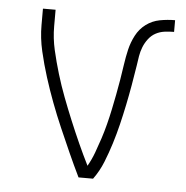

<svg xmlns="http://www.w3.org/2000/svg" viewBox="-43 -562 587 605"><g transform="rotate(5 250.0 -260.0)"><path d="M227 0Q209 -37 192 -75Q175 -113 158.5 -151Q142 -189 127.5 -227.5Q113 -266 100.5 -305.5Q88 -345 78.5 -386Q69 -427 69 -468V-520H109V-468Q109 -430 117.5 -393Q126 -356 137 -319.5Q148 -283 161.5 -247.5Q175 -212 189.5 -177Q204 -142 219.5 -107.5Q235 -73 252 -39Q264 -60 272.5 -83Q281 -106 288.5 -129Q296 -152 302 -175.5Q308 -199 313 -223Q318 -247 322.5 -270.5Q327 -294 331 -318Q335 -342 338.5 -366.5Q342 -391 347.5 -414.5Q353 -438 364.5 -460Q376 -482 395.5 -496.5Q415 -511 439 -515.5Q463 -520 487 -520V-483Q472 -483 457 -481Q442 -479 429 -472Q416 -465 406.5 -452.5Q397 -440 391.5 -426Q386 -412 383.5 -397Q381 -382 379 -367Q374 -335 368.5 -303.5Q363 -272 356.5 -240.5Q350 -209 342.5 -178Q335 -147 325.5 -116.5Q316 -86 304 -56Q292 -26 273 0Z"/></g></svg>

Font: Zed Sans Extralight
Style: Regular
Weight: 200
Designer: Belleve Invis
Foundry: Belleve Invis
Version: Version 1.0.0; ttfautohint (v1.8.4)